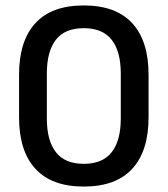

<svg xmlns="http://www.w3.org/2000/svg" viewBox="-20 -672 616 705"><path d="M287.5 13Q170 13 110 -52.2Q50 -117.5 50 -241V-398Q50 -521.5 109.8 -586.8Q169.5 -652 287.5 -652Q405.5 -652 465.5 -586.8Q525.5 -521.5 525.5 -398V-241Q525.5 -117.5 465.5 -52.2Q405.5 13 287.5 13ZM287.5 -70.5Q357 -70.5 390.2 -113.2Q423.5 -156 423.5 -236.5V-402Q423.5 -483 390.2 -525.8Q357 -568.5 287.5 -568.5Q218 -568.5 185 -525.8Q152 -483 152 -402V-236.5Q152 -156 185.2 -113.2Q218.5 -70.5 287.5 -70.5Z"/></svg>

Font: Anek Gujarati Medium
Style: Regular
Weight: 500
Designer: Mrunmayee Ghaisas (Gujarati), Yesha Goshar (Latin)
Foundry: Ek Type
Version: Version 1.003